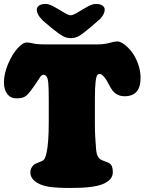

<svg xmlns="http://www.w3.org/2000/svg" viewBox="-20 -935 732 973"><path d="M398.9 -887.2Q430.2 -905.8 442.4 -910.4Q454.6 -915 468.3 -915Q486.8 -915 498.8 -907Q510.7 -898.9 510.7 -885.7Q510.7 -864.3 486.8 -838.4L440.9 -798.8Q401.9 -765.6 382.1 -753.7Q362.3 -741.7 338.4 -741.7Q316.9 -741.7 297.4 -752.7Q277.8 -763.7 246.1 -789.6L198.2 -829.6Q187.5 -841.3 182.1 -847.7Q176.8 -854 171.6 -864.5Q166.5 -875 166.5 -885.7Q166.5 -898.9 178.5 -907Q190.4 -915 208.5 -915Q222.2 -915 234.4 -910.4Q246.6 -905.8 277.8 -887.2Q282.7 -884.3 292 -878.7Q301.3 -873 305.7 -870.6Q310.1 -868.2 316.4 -864.7Q322.8 -861.3 327.9 -859.6Q333 -857.9 338.4 -857.4Q343.8 -857.9 348.9 -859.6Q354 -861.3 360.4 -864.7Q366.7 -868.2 371.1 -870.6Q375.5 -873 384.8 -878.7Q394 -884.3 398.9 -887.2ZM227.1 -315.4V-430.7Q227.1 -485.8 224.9 -512.5Q222.7 -539.1 215.3 -547.9Q208.5 -557.1 199.2 -555.9Q189.9 -554.7 182.6 -543Q150.9 -493.2 124.5 -461.4Q112.3 -446.8 98.4 -441.7Q84.5 -436.5 64.5 -436.5Q33.2 -436.5 16.6 -459.2Q0 -481.9 0 -516.1Q0 -561 20.5 -609.9Q41 -658.7 68.1 -689.2Q95.2 -719.7 116.2 -719.7Q127 -719.7 148.7 -714.8Q170.4 -710 202.1 -710H473.1Q507.3 -710 533.9 -717.5Q560.5 -725.1 573.7 -725.1Q589.4 -725.1 609.9 -710Q630.4 -694.8 648.7 -670.7Q667 -646.5 679.7 -611.3Q692.4 -576.2 692.4 -540.5Q692.4 -447.3 611.8 -447.3Q573.2 -447.3 550.8 -475.6Q542 -486.8 528.8 -512.2Q515.6 -537.6 502 -551.3Q487.3 -565.4 475.6 -557.1Q460.9 -546.4 460.9 -437V-307.1Q460.9 -243.2 467.3 -174.8Q470.2 -140.6 488.3 -127.9Q495.1 -123 511.7 -117.4Q528.3 -111.8 534.2 -107.9Q551.8 -96.7 551.8 -63.5Q551.8 -22.5 500.5 -2Q453.1 17.6 339.8 17.6Q269 17.6 231.2 12Q193.4 6.3 168.9 -8.3Q133.8 -29.3 133.8 -62Q133.8 -81.5 148.9 -97.7Q155.8 -105 175 -111.6Q194.3 -118.2 201.7 -125Q209.5 -132.3 215.8 -160.6Q227.1 -210.4 227.1 -315.4Z"/></svg>

Font: Cooper* Black
Style: Regular
Weight: 900
Designer: Owen Earl
Foundry: indestructible type*
Version: Version 0.001